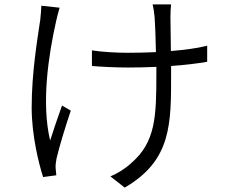

<svg xmlns="http://www.w3.org/2000/svg" viewBox="-20 -797 1040 873"><path d="M251 -762 168 -771C167 -754 166 -729 163 -707C151 -624 124 -470 124 -308C124 -182 156 -54 176 8L236 0C235 -10 234 -23 233 -32C232 -44 234 -62 237 -76C248 -125 279 -227 302 -294L262 -317C243 -265 222 -202 208 -158C167 -329 201 -549 235 -700C239 -719 246 -745 251 -762ZM398 -568V-497C440 -493 513 -490 562 -490C604 -490 648 -491 691 -493V-464C691 -267 688 -150 575 -54C551 -31 512 -7 482 5L547 56C761 -68 758 -235 758 -464V-497C818 -501 875 -508 922 -516V-589C874 -577 817 -570 757 -565L755 -720C755 -742 756 -761 758 -777H674C678 -761 681 -741 683 -719C685 -694 688 -624 689 -560C646 -558 603 -557 561 -557C507 -557 441 -561 398 -568Z"/></svg>

Font: ChiuKong Gothic MN Normal
Style: Regular
Weight: 350
Designer: Ryoko NISHIZUKA 西塚涼子 (kana, bopomofo & ideographs); Paul D. Hunt (Latin, Greek & Cyrillic); Sandoll Communications 산돌커뮤니
Foundry: Adobe
Version: Version 1.300